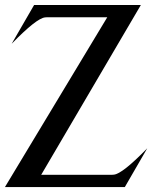

<svg xmlns="http://www.w3.org/2000/svg" viewBox="-20 -758 617 778"><path d="M0 0 414.6 -688H169.4L162.6 -687.5Q127.9 -684.1 27.3 -580.6L118.2 -737.8H550.8L147 -49.8H434.6L441.4 -50.3Q476.1 -53.7 576.7 -157.2L485.8 0Z"/></svg>

Font: Modern Antiqua
Style: Regular
Weight: 500
Version: Version 1.0